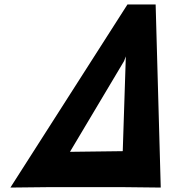

<svg xmlns="http://www.w3.org/2000/svg" viewBox="-20 -845 771 865"><path d="M525 -2 704.2 0 681.2 -825H554.3L26.8 0L207.9 -2ZM533 -164 295.2 -161 539 -570 546.9 -591Z"/></svg>

Font: Hussar
Style: BdSuprConOblThree
Weight: 700
Foundry: Cannot Into Space Fonts
Version: Version 2.00